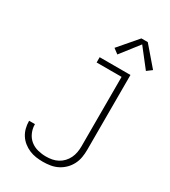

<svg xmlns="http://www.w3.org/2000/svg" viewBox="-231 -1079 1062 1199"><g transform="rotate(30 300.0 -479.5)"><path d="M277 8Q252 8 227 4.5Q202 1 178.5 -9Q155 -19 135 -35Q115 -51 101.5 -72Q88 -93 81.5 -118Q75 -143 75 -168Q75 -169 75 -169.5Q75 -170 75 -171H117Q117 -170 117 -169.5Q117 -169 117 -169Q117 -139 129.5 -110.5Q142 -82 165 -63.5Q188 -45 217.5 -37.5Q247 -30 277 -30Q299 -30 320.5 -34Q342 -38 361.5 -48.5Q381 -59 396 -75Q411 -91 420.5 -110.5Q430 -130 434 -151.5Q438 -173 438 -195V-697H258V-735H480V-195Q480 -168 475.5 -141Q471 -114 458.5 -89.5Q446 -65 426.5 -45.5Q407 -26 382.5 -13.5Q358 -1 331 3.5Q304 8 277 8ZM345 -805 309 -832 425 -967H471L587 -832L551 -805L448 -937Z"/></g></svg>

Font: Iosevka Slab XLtEx
Style: Regular
Weight: 200
Width: 7
Monospace: yes
Designer: Belleve Invis
Foundry: Belleve Invis
Version: Version 11.1.0; ttfautohint (v1.8.3)